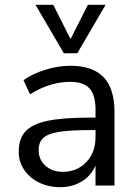

<svg xmlns="http://www.w3.org/2000/svg" viewBox="-20 -773 570 800"><path d="M457 -307V0H378V-83Q359 -40 320 -16.5Q281 7 230 7Q183 7 143.5 -12Q104 -31 81 -65Q58 -99 58 -140Q58 -195 86 -225.5Q114 -256 178 -269.5Q242 -283 356 -283H378V-316Q378 -377 353 -404.5Q328 -432 272 -432Q188 -432 105 -380L78 -439Q116 -466 169.5 -482.5Q223 -499 273 -499Q366 -499 411.5 -451.5Q457 -404 457 -307ZM378 -202V-231H360Q272 -231 226 -223.5Q180 -216 160.5 -198.5Q141 -181 141 -147Q141 -108 169.5 -82.5Q198 -57 241 -57Q301 -57 339.5 -97.5Q378 -138 378 -202ZM346 -753H420L302 -551H246L128 -753H202L274 -610Z"/></svg>

Font: wassup Sans
Style: Regular
Weight: 400
Version: Version 2.001